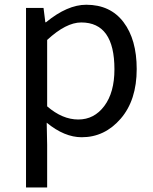

<svg xmlns="http://www.w3.org/2000/svg" viewBox="-20 -577 659 825"><path d="M91.8 228.5V-543H167L174.8 -481.4H177.7Q269.5 -556.6 350.6 -556.6Q454.1 -556.6 510.7 -481.9Q567.4 -407.2 567.4 -280.3Q567.4 -146.5 498.5 -66.9Q429.7 12.7 331.1 12.7Q256.8 12.7 180.7 -49.8L182.6 44.9V228.5ZM471.7 -279.3Q471.7 -480.5 329.1 -480.5Q263.7 -480.5 182.6 -405.3V-120.1Q248 -63.5 316.4 -63.5Q384.8 -63.5 428.2 -121.6Q471.7 -179.7 471.7 -279.3Z"/></svg>

Font: Bpmf Zihi Sans Regular
Style: Regular
Weight: 400
Foundry: But Ko
Version: Version 1.320